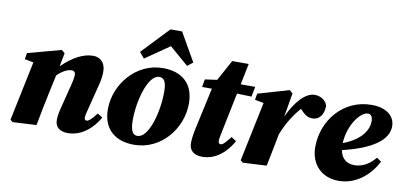

<svg xmlns="http://www.w3.org/2000/svg" viewBox="-72 -989 2613 1237"><g transform="rotate(10 1235.0 -370.5)"><path d="M212 0C226 -73 239 -144 255 -216L281 -337C317 -372 350 -387 376 -387C389 -387 399 -378 399 -362C399 -347 395 -322 387 -292L352 -153C345 -127 335 -88 335 -56C335 -10 365 16 419 16C511 16 582 -51 621 -121L588 -142C558 -102 538 -84 524 -84C515 -84 510 -91 510 -104C510 -114 513 -125 517 -141L565 -331C573 -362 576 -389 576 -414C576 -474 539 -503 495 -503C431 -503 363 -467 293 -399L310 -487L289 -505L71 -446L64 -405L122 -394L41 -5L57 8Z M864 -44C838 -44 817 -62 817 -139C817 -269 865 -443 938 -443C966 -443 985 -424 985 -354C985 -212 935 -44 864 -44ZM852 16C1028 16 1155 -142 1155 -306C1155 -445 1067 -503 952 -503C775 -503 647 -343 647 -181C647 -43 737 16 852 16ZM1101 -544 1137 -572 1031 -757H955L787 -580L819 -542L977 -651Z M1228 -170C1221 -139 1212 -94 1212 -59C1212 -10 1244 16 1298 16C1390 16 1458 -51 1496 -121L1463 -142C1433 -102 1415 -84 1401 -84C1392 -84 1386 -91 1386 -104C1386 -114 1388 -125 1391 -141L1449 -424L1544 -421L1557 -487H1462L1490 -625H1382L1308 -489L1229 -478L1220 -427H1284Z M1547 -5 1563 8 1718 0C1732 -72 1747 -142 1760 -213C1784 -273 1816 -334 1872 -399C1902 -366 1921 -351 1955 -351C2003 -351 2028 -393 2028 -446C2017 -483 1982 -503 1944 -503C1884 -503 1820 -432 1774 -330L1801 -487L1780 -505L1577 -446L1570 -405L1628 -394Z M2304 -444C2320 -444 2334 -430 2334 -399C2334 -344 2297 -275 2175 -228C2180 -344 2252 -444 2304 -444ZM2190 16C2312 16 2398 -72 2439 -153L2409 -174C2376 -133 2330 -101 2273 -101C2222 -101 2187 -129 2178 -183C2366 -227 2470 -298 2470 -389C2470 -456 2415 -503 2316 -503C2135 -503 2005 -351 2005 -173C2005 -60 2079 16 2190 16Z"/></g></svg>

Font: Source Serif Pro Black
Style: Italic
Weight: 900
Italic angle: -12°
Designer: Frank Grießhammer
Foundry: Adobe Systems Incorporated
Version: Version 3.001;hotconv 1.0.111;makeotfexe 2.5.65597